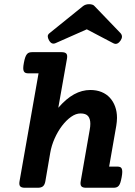

<svg xmlns="http://www.w3.org/2000/svg" viewBox="-20 -887 640 907"><path d="M242.2 -683.1Q223.1 -674.8 210.9 -697.8Q205.6 -707.5 205.6 -715.8Q205.6 -724.1 214.8 -731L372.6 -858.4Q384.3 -867.2 400.9 -867.2Q408.7 -867.2 415.5 -865.2Q422.4 -863.3 426.3 -858.4L548.8 -731Q563 -715.8 549.8 -695.8Q543.5 -686 534.7 -681.6Q525.9 -677.2 514.6 -683.1L390.1 -748.5ZM255.4 -377.9Q292.5 -420.9 329.8 -441.4Q367.2 -461.9 406.7 -461.9Q436 -461.9 459.5 -452.4Q482.9 -442.9 499 -425.3Q515.1 -407.7 523.9 -383.5Q532.7 -359.4 532.7 -330.1Q532.7 -321.3 531.7 -311.8Q530.8 -302.2 529.3 -293L495.6 -100.1H533.2Q541.5 -100.1 546.9 -98.1Q552.2 -96.2 554.9 -90.6Q557.6 -85 557.6 -75.2Q557.6 -65.4 554.7 -49.8Q551.8 -34.2 548.6 -24.4Q545.4 -14.6 540.8 -9.3Q536.1 -3.9 530 -2Q523.9 0 515.6 0H386.7Q370.1 0 364.3 -7.1Q358.4 -14.2 361.3 -30.8L403.8 -273.9Q406.7 -289.1 406.7 -302.2Q406.7 -325.7 396.2 -338.4Q385.7 -351.1 360.4 -351.1Q338.4 -351.1 315.7 -335Q293 -318.8 272.9 -292.5Q252.9 -266.1 238 -232.7Q223.1 -199.2 217.3 -165L194.3 -30.8Q191.4 -14.2 183.1 -7.1Q174.8 0 158.2 0H97.7Q81.1 0 75.2 -7.1Q69.3 -14.2 72.3 -30.8L162.1 -540.5H114.7Q106.4 -540.5 101.1 -542.5Q95.7 -544.4 92.8 -549.8Q89.8 -555.2 89.8 -564.9Q89.8 -574.7 92.8 -590.3Q95.7 -606 99.1 -615.7Q102.5 -625.5 107.2 -631.1Q111.8 -636.7 117.9 -638.7Q124 -640.6 132.3 -640.6H271Q287.6 -640.6 293.5 -633.5Q299.3 -626.5 296.4 -609.9Z"/></svg>

Font: Courier Prime
Style: Bold Italic
Weight: 700
Monospace: yes
Designer: Alan Dague-Greene
Foundry: Quote-Unquote Apps
Version: Version 1.202